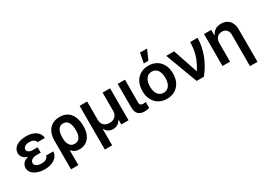

<svg xmlns="http://www.w3.org/2000/svg" viewBox="-16 -1659 3777 2757"><g transform="rotate(-30 1872.0 -280.5)"><path d="M150.4 -267.1Q97.2 -282.2 71.8 -313.7Q46.4 -345.2 45.9 -382.8Q46.4 -431.2 75 -466.1Q103.5 -501 154.5 -519Q205.6 -537.1 272.5 -537.1Q334.5 -537.1 383.3 -518.6Q432.1 -500 461.2 -464.6Q490.2 -429.2 494.1 -380.9H372.1Q367.2 -410.2 339.6 -425.8Q312 -441.4 267.6 -441.4Q236.8 -441.4 214.1 -432.6Q191.4 -423.8 179.4 -409.2Q167.5 -394.5 167 -376Q168 -348.1 193.4 -332.3Q218.8 -316.4 265.6 -316.4H336.9V-227.5H265.6Q236.3 -227.5 211.9 -218.8Q187.5 -210 173.3 -193.6Q159.2 -177.2 159.2 -155.3Q159.2 -135.7 172.4 -120.1Q185.5 -104.5 210.7 -95.7Q235.8 -86.9 269.5 -86.9Q320.8 -86.9 347.9 -103.3Q375 -119.6 381.8 -153.3H502.9Q499.5 -102.5 468.5 -65.7Q437.5 -28.8 386.5 -9.5Q335.4 9.8 273.4 9.8Q206.5 9.8 152.8 -9.3Q99.1 -28.3 68.1 -63.5Q37.1 -98.6 37.1 -144.5Q37.1 -187 64.5 -219.7Q91.8 -252.4 150.4 -267.1Z M826.2 -537.1Q904.3 -537.1 956.3 -500.7Q1008.3 -464.4 1033.4 -401.1Q1058.6 -337.9 1058.6 -255.9V-246.1Q1058.6 -169.9 1033 -112.1Q1007.3 -54.2 959.5 -22.2Q911.6 9.8 846.7 9.8Q802.7 9.8 770.5 -5.6Q738.3 -21 714.8 -51.3L715.8 197.3H593.8V-277.3Q593.8 -361.3 622.6 -419.7Q651.4 -478 703.9 -507.6Q756.3 -537.1 826.2 -537.1ZM713.9 -236.3Q714.8 -200.2 725.8 -167.7Q736.8 -135.3 761.2 -114Q785.6 -92.8 825.2 -92.8Q882.3 -92.8 908.9 -136.2Q935.5 -179.7 935.5 -246.1V-255.9Q935.5 -334.5 908.2 -383.1Q880.9 -431.6 823.2 -431.6Q785.6 -431.6 761 -409.2Q736.3 -386.7 725.1 -350.1Q713.9 -313.5 713.9 -269.5Z M1156.2 -530.3H1281.2V-222.7Q1281.2 -187.5 1297.1 -159.9Q1313 -132.3 1342 -116.9Q1371.1 -101.6 1409.2 -101.6Q1446.8 -101.6 1475.8 -116.9Q1504.9 -132.3 1521 -159.9Q1537.1 -187.5 1537.1 -222.7V-530.3H1661.1V0H1541V-76.2H1536.1Q1518.6 -40 1484.6 -20Q1450.7 0 1409.2 0Q1367.2 0 1333.3 -20Q1299.3 -40 1281.2 -76.2H1277.3V194.3H1156.2Z M1908.2 -530.3 1907.2 -154.3Q1907.2 -123 1922.1 -110.8Q1937 -98.6 1964.8 -98.6Q1981.4 -98.6 2005.9 -103.5V-5.9Q1967.8 6.8 1924.8 6.8Q1859.4 6.8 1823.2 -29.1Q1787.1 -64.9 1787.1 -142.6V-530.3Z M2043 -262.7Q2043 -344.7 2074.2 -406.7Q2105.5 -468.8 2163.1 -502.9Q2220.7 -537.1 2296.9 -537.1Q2373.5 -537.1 2431.2 -502.9Q2488.8 -468.8 2519.8 -406.7Q2550.8 -344.7 2550.8 -262.7Q2550.8 -181.2 2519.5 -119.1Q2488.3 -57.1 2430.9 -23.2Q2373.5 10.7 2296.9 10.7Q2220.7 10.7 2163.1 -23.4Q2105.5 -57.6 2074.2 -119.4Q2043 -181.2 2043 -262.7ZM2424.8 -263.7Q2424.8 -313 2410.4 -352.8Q2396 -392.6 2367.4 -415.5Q2338.9 -438.5 2297.9 -438.5Q2255.9 -438.5 2226.8 -415.5Q2197.8 -392.6 2183.3 -353Q2168.9 -313.5 2168.9 -263.7Q2168.9 -213.9 2183.3 -174.3Q2197.8 -134.8 2226.8 -111.8Q2255.9 -88.9 2297.9 -88.9Q2338.9 -88.9 2367.4 -111.8Q2396 -134.8 2410.4 -174.3Q2424.8 -213.9 2424.8 -263.7ZM2290 -759.8H2407.2L2335 -596.7H2258.8Z M2592.3 -530.3H2722.2L2859.9 -124H2865.7Q2913.1 -200.7 2938.7 -263.7Q2964.4 -326.7 2975.6 -388.2Q2986.8 -449.7 2989.7 -530.3H3111.8Q3109.4 -391.1 3058.3 -255.1Q3007.3 -119.1 2910.6 0H2790.5Z M3344.2 0H3219.2V-530.3H3338.4V-440.4H3345.2Q3363.8 -486.3 3404.1 -511.7Q3444.3 -537.1 3502.4 -537.1Q3557.6 -537.1 3598.6 -513.7Q3639.6 -490.2 3661.9 -445.3Q3684.1 -400.4 3684.1 -337.9V199.2H3560.1V-318.4Q3560.1 -372.1 3532.7 -401.9Q3505.4 -431.6 3456.5 -431.6Q3423.8 -431.6 3398.2 -417.2Q3372.6 -402.8 3358.4 -375.5Q3344.2 -348.1 3344.2 -310.5Z"/></g></svg>

Font: Pretendard JP SemiBold
Style: Regular
Weight: 600
Designer: Base glyphs from Inter by Rasmus Andersson; Hangeul glyphs from Noto Sans CJK(Source Han Sans) by Jang Soo-young and Kan
Foundry: Kil Hyung-jin
Version: Version 1.309